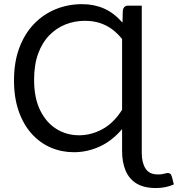

<svg xmlns="http://www.w3.org/2000/svg" viewBox="-20 -744 876 946"><path d="M748.5 182.5Q689 182.5 652.2 159.8Q615.5 137 598.5 95.8Q581.5 54.5 581.5 0V-108Q532 -49.5 470.8 -21.8Q409.5 6 344 6Q283.5 6 230 -17Q176.5 -40 136 -85Q95.5 -130 72.2 -196Q49 -262 49 -348Q49 -438 75 -507.8Q101 -577.5 147 -625.5Q193 -673.5 254 -698.5Q315 -723.5 384.5 -723.5Q443.5 -723.5 492.5 -702Q541.5 -680.5 583.5 -632.5L585 -689.5Q586 -702.5 592.8 -709.2Q599.5 -716 609 -716H678.5V10Q678.5 57.5 697 86.5Q715.5 115.5 758.5 115.5Q770 115.5 778.5 114Q787 112.5 793 111Q801 108.5 806 108.5Q819 108.5 823.5 118Q828 127.5 832.5 148.5Q834.5 155.5 836.5 164.5Q797.5 182.5 748.5 182.5ZM370 -77.5Q429 -77.5 484.5 -107.5Q540 -137.5 581.5 -203V-552Q510.5 -641.5 399 -641.5Q348.5 -641.5 303.2 -623.8Q258 -606 223 -570.2Q188 -534.5 168 -479.8Q148 -425 148 -351Q148 -261.5 177.8 -200.8Q207.5 -140 257.8 -108.8Q308 -77.5 370 -77.5Z"/></svg>

Font: Verano Sans
Style: Regular
Weight: 400
Designer: Lukasz Dziedzic with Adam Twardoch and Botio Nikoltchev
Foundry: tyPoland Lukasz Dziedzic
Version: Version 3.001;December 28, 2019;FontCreator 12.0.0.2547 64-b